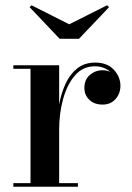

<svg xmlns="http://www.w3.org/2000/svg" viewBox="-20 -707 498 727"><path d="M242 -615 385.5 -687 393 -680 279 -560H206L92 -680L99.5 -687ZM30.5 -13.5H95.5V-446.5H30.5V-460H204V-311.5Q212 -355.5 229 -391.5Q246 -427.5 273.5 -448.8Q301 -470 340.5 -470Q386 -470 411 -443Q436 -416 436 -382Q436 -353 417.5 -332Q399 -311 368.5 -311Q337 -311 318.2 -329.2Q299.5 -347.5 299.5 -373.5Q299.5 -405.5 320.2 -423.2Q341 -441 368 -441Q383.5 -441 397.5 -435Q374 -456 339 -456Q294 -456 264 -421.5Q234 -387 219 -332.2Q204 -277.5 204 -216.5V-13.5H275V0H30.5Z"/></svg>

Font: Bodoni* 16 Medium
Style: Regular
Weight: 500
Version: Version 2.2